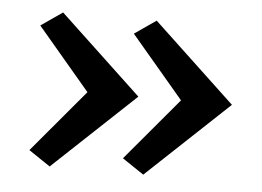

<svg xmlns="http://www.w3.org/2000/svg" viewBox="-37 -442 631 462"><g transform="rotate(5 278.5 -211.0)"><path d="M98 -397 296 -211 98 -25 46 -60 173 -211 46 -361ZM324 -397 522 -211 324 -25 272 -60 399 -211 272 -361Z"/></g></svg>

Font: EauTest Semibold
Style: Regular
Weight: 600
Designer: Christian Thalmann (Catharsis Fonts)
Version: Version 0.001;PS 000.001;hotconv 1.0.88;makeotf.lib2.5.64775